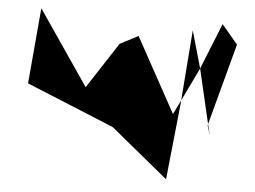

<svg xmlns="http://www.w3.org/2000/svg" viewBox="-43 -828 838 632"><g transform="rotate(5 376.0 -512.5)"><path d="M47 -525 337 -406C400 -354 464 -302 527 -250L553 -500L554 -513L531 -466L396 -712L336 -681L237 -529L69 -775ZM554 -513 572 -746 607 -623ZM607 -623 649 -443 721 -712 668 -775ZM648 -438 649 -443 658 -406Z"/></g></svg>

Font: bitstorm
Style: exext
Weight: 400
Version: Version 0.2